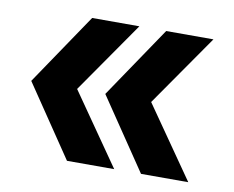

<svg xmlns="http://www.w3.org/2000/svg" viewBox="-57 -541 705 579"><g transform="rotate(10 296.0 -251.5)"><path d="M181.2 -32.8 33.3 -251.5 181.2 -470.2H325.8L173.7 -251.5L325.8 -32.8ZM407.9 -32.8 260 -251.5 407.9 -470.2H552.6L400.4 -251.5L552.6 -32.8Z"/></g></svg>

Font: Wix Madefor Display
Style: Regular
Weight: 400
Designer: Dalton Maag Ltd
Foundry: Dalton Maag Ltd
Version: Version 3.100